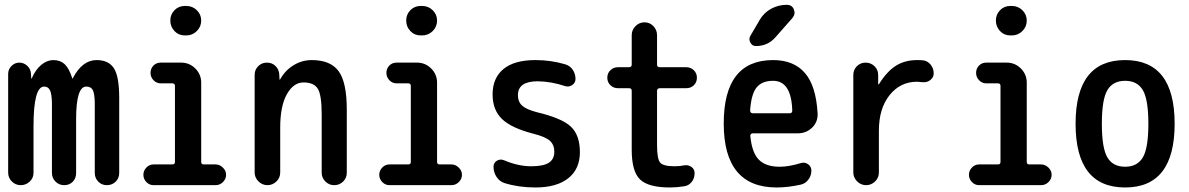

<svg xmlns="http://www.w3.org/2000/svg" viewBox="-20 -785 5040 814"><path d="M14.6 -52.7V-471.7Q14.6 -491.2 28.8 -505.4Q43 -519.5 62 -519.5Q81.1 -519.5 95.7 -505.9Q110.4 -492.2 111.3 -471.7L112.3 -454.1Q112.3 -452.1 113.3 -452.1Q115.2 -452.1 115.2 -454.1Q130.9 -490.2 155.3 -510.3Q179.7 -530.3 206.1 -530.3Q235.4 -530.3 253.9 -513.2Q272.5 -496.1 286.1 -454.1Q286.1 -452.1 288.1 -452.1Q289.1 -452.1 289.1 -454.1Q329.1 -530.3 389.6 -530.3Q440.4 -530.3 462.9 -495.6Q485.4 -460.9 485.4 -370.1V-51.8Q485.4 -29.3 470.2 -14.6Q455.1 0 433.1 0Q411.1 0 396.5 -15.1Q381.8 -30.3 381.8 -51.8V-349.6Q380.9 -389.6 373 -403.8Q365.2 -418 345.7 -418Q302.7 -418 302.7 -280.3V-51.8Q302.7 -29.3 288.6 -14.6Q274.4 0 252.4 0Q230.5 0 215.3 -15.1Q200.2 -30.3 200.2 -51.8V-349.6Q199.2 -388.7 191.4 -403.3Q183.6 -418 167 -418Q122.1 -418 122.1 -250V-52.7Q122.1 -30.3 106 -15.1Q89.8 0 67.9 0Q45.9 0 30.3 -15.6Q14.6 -31.2 14.6 -52.7Z M630.9 0Q613.3 0 600.6 -13.2Q587.9 -26.4 587.9 -43.9Q587.9 -61.5 600.6 -74.7Q613.3 -87.9 630.9 -87.9H710.9Q721.7 -87.9 721.7 -98.6V-420.9Q721.7 -431.6 710.9 -431.6H661.1Q643.6 -431.6 630.9 -444.8Q618.2 -458 618.2 -476.1Q618.2 -494.1 630.4 -506.8Q642.6 -519.5 661.1 -519.5H748Q783.2 -519.5 808.1 -494.6Q833 -469.7 833 -434.6V-98.6Q833 -87.9 843.8 -87.9H893.6Q911.1 -87.9 924.8 -74.7Q938.5 -61.5 938.5 -43.9Q938.5 -26.4 925.3 -13.2Q912.1 0 893.6 0ZM763.7 -759.8H769.5Q795.9 -759.8 814.5 -741.7Q833 -723.6 833 -697.8Q833 -671.9 814.5 -653.3Q795.9 -634.8 769.5 -634.8H763.7Q737.3 -634.8 719.7 -653.3Q702.1 -671.9 702.1 -697.8Q702.1 -723.6 719.7 -741.7Q737.3 -759.8 763.7 -759.8Z M1059.6 -53.7V-467.8Q1059.6 -489.3 1074.7 -504.4Q1089.8 -519.5 1111.3 -519.5Q1133.8 -519.5 1148.4 -504.9Q1163.1 -490.2 1164.1 -467.8L1165 -448.2Q1165 -447.3 1166 -447.3Q1168 -447.3 1168 -449.2Q1189.5 -487.3 1225.1 -508.8Q1260.7 -530.3 1301.8 -530.3Q1380.9 -530.3 1415.5 -483.4Q1450.2 -436.5 1450.2 -320.3V-52.7Q1450.2 -30.3 1434.6 -15.1Q1418.9 0 1397 0Q1375 0 1359.4 -15.6Q1343.8 -31.2 1343.8 -52.7V-300.8Q1343.8 -382.8 1327.1 -409.2Q1310.5 -435.5 1266.6 -435.5Q1224.6 -435.5 1196.3 -385.7Q1168 -335.9 1168 -244.1V-53.7Q1168 -31.2 1151.9 -15.6Q1135.7 0 1113.8 0Q1091.8 0 1075.7 -16.1Q1059.6 -32.2 1059.6 -53.7Z M1630.9 0Q1613.3 0 1600.6 -13.2Q1587.9 -26.4 1587.9 -43.9Q1587.9 -61.5 1600.6 -74.7Q1613.3 -87.9 1630.9 -87.9H1710.9Q1721.7 -87.9 1721.7 -98.6V-420.9Q1721.7 -431.6 1710.9 -431.6H1661.1Q1643.6 -431.6 1630.9 -444.8Q1618.2 -458 1618.2 -476.1Q1618.2 -494.1 1630.4 -506.8Q1642.6 -519.5 1661.1 -519.5H1748Q1783.2 -519.5 1808.1 -494.6Q1833 -469.7 1833 -434.6V-98.6Q1833 -87.9 1843.8 -87.9H1893.6Q1911.1 -87.9 1924.8 -74.7Q1938.5 -61.5 1938.5 -43.9Q1938.5 -26.4 1925.3 -13.2Q1912.1 0 1893.6 0ZM1763.7 -759.8H1769.5Q1795.9 -759.8 1814.5 -741.7Q1833 -723.6 1833 -697.8Q1833 -671.9 1814.5 -653.3Q1795.9 -634.8 1769.5 -634.8H1763.7Q1737.3 -634.8 1719.7 -653.3Q1702.1 -671.9 1702.1 -697.8Q1702.1 -723.6 1719.7 -741.7Q1737.3 -759.8 1763.7 -759.8Z M2242.2 -217.8Q2147.5 -242.2 2107.9 -280.8Q2068.4 -319.3 2068.4 -384.8Q2068.4 -454.1 2114.3 -492.2Q2160.2 -530.3 2250 -530.3Q2315.4 -530.3 2375 -512.7Q2396.5 -506.8 2408.2 -489.3Q2419.9 -471.7 2419.9 -450.2Q2419.9 -433.6 2405.8 -424.3Q2391.6 -415 2376 -419.9Q2317.4 -439.5 2259.8 -440.4Q2175.8 -440.4 2175.8 -381.8Q2175.8 -353.5 2193.4 -337.4Q2210.9 -321.3 2254.9 -309.6Q2362.3 -284.2 2400.4 -248Q2438.5 -211.9 2438.5 -139.6Q2438.5 -68.4 2389.2 -29.3Q2339.8 9.8 2250 9.8Q2178.7 9.8 2119.1 -8.8Q2097.7 -15.6 2085 -35.2Q2072.3 -54.7 2072.3 -78.1Q2072.3 -94.7 2086.4 -103.5Q2100.6 -112.3 2117.2 -105.5Q2176.8 -80.1 2232.4 -80.1Q2284.2 -80.1 2307.1 -95.2Q2330.1 -110.4 2330.1 -141.6Q2330.1 -170.9 2311.5 -188Q2293 -205.1 2242.2 -217.8Z M2599.6 -411.1Q2581.1 -411.1 2567.9 -423.8Q2554.7 -436.5 2554.7 -455.6Q2554.7 -474.6 2567.9 -487.3Q2581.1 -500 2599.6 -500H2646.5Q2658.2 -500 2658.2 -510.7V-635.7Q2658.2 -658.2 2674.3 -674.3Q2690.4 -690.4 2712.4 -690.4Q2734.4 -690.4 2750 -674.3Q2765.6 -658.2 2765.6 -635.7V-510.7Q2765.6 -500 2777.3 -500H2889.6Q2908.2 -500 2921.4 -487.3Q2934.6 -474.6 2934.6 -455.6Q2934.6 -436.5 2921.9 -423.8Q2909.2 -411.1 2889.6 -411.1H2777.3Q2766.6 -411.1 2765.6 -400.4V-169.9Q2765.6 -111.3 2778.8 -95.7Q2792 -80.1 2839.8 -80.1Q2862.3 -80.1 2880.9 -84Q2897.5 -86.9 2911.1 -77.6Q2924.8 -68.4 2924.8 -50.8Q2924.8 -29.3 2912.6 -13.7Q2900.4 2 2879.9 4.9Q2847.7 9.8 2820.3 9.8Q2729.5 9.8 2693.8 -23.9Q2658.2 -57.6 2658.2 -150.4V-400.4Q2658.2 -411.1 2646.5 -411.1Z M3257.8 -442.4Q3210.9 -442.4 3188 -414.6Q3165 -386.7 3160.2 -317.4Q3160.2 -305.7 3170.9 -304.7H3328.1Q3338.9 -304.7 3338.9 -316.4Q3335 -442.4 3257.8 -442.4ZM3272.5 9.8Q3048.8 9.8 3048.3 -260.3Q3047.9 -530.3 3257.8 -530.3Q3344.7 -530.3 3392.1 -476.1Q3439.5 -421.9 3446.3 -304.7Q3448.2 -268.6 3423.3 -244.1Q3398.4 -219.7 3361.3 -219.7H3170.9Q3166 -219.7 3163.1 -215.8Q3160.2 -211.9 3161.1 -208Q3168 -136.7 3197.8 -107.4Q3227.5 -78.1 3285.2 -78.1Q3325.2 -78.1 3376 -93.8Q3391.6 -98.6 3405.8 -88.9Q3419.9 -79.1 3419.9 -61.5Q3419.9 -40 3406.7 -22.9Q3393.6 -5.9 3374 -2Q3320.3 9.8 3272.5 9.8ZM3201.2 -701.2Q3218.8 -731.4 3249.5 -748Q3280.3 -764.6 3315.4 -764.6Q3337.9 -764.6 3345.7 -745.1Q3353.5 -725.6 3339.8 -709L3267.6 -627Q3235.4 -589.8 3184.6 -589.8Q3168.9 -589.8 3161.1 -604.5Q3153.3 -619.1 3161.1 -632.8Z M3597.7 -53.7V-466.8Q3597.7 -489.3 3612.8 -504.4Q3627.9 -519.5 3649.9 -519.5Q3671.9 -519.5 3687.5 -504.4Q3703.1 -489.3 3703.1 -466.8V-427.7H3704.1H3706.1Q3740.2 -482.4 3778.3 -506.3Q3816.4 -530.3 3868.2 -530.3Q3884.8 -530.3 3892.6 -529.3Q3912.1 -527.3 3925.3 -511.2Q3938.5 -495.1 3938.5 -473.6Q3938.5 -457 3924.3 -445.8Q3910.2 -434.6 3891.6 -436.5Q3883.8 -437.5 3868.2 -438.5Q3796.9 -438.5 3751.5 -381.8Q3706.1 -325.2 3706.1 -230.5V-53.7Q3706.1 -31.2 3689.9 -15.6Q3673.8 0 3651.9 0Q3629.9 0 3613.8 -16.1Q3597.7 -32.2 3597.7 -53.7Z M4130.9 0Q4113.3 0 4100.6 -13.2Q4087.9 -26.4 4087.9 -43.9Q4087.9 -61.5 4100.6 -74.7Q4113.3 -87.9 4130.9 -87.9H4210.9Q4221.7 -87.9 4221.7 -98.6V-420.9Q4221.7 -431.6 4210.9 -431.6H4161.1Q4143.6 -431.6 4130.9 -444.8Q4118.2 -458 4118.2 -476.1Q4118.2 -494.1 4130.4 -506.8Q4142.6 -519.5 4161.1 -519.5H4248Q4283.2 -519.5 4308.1 -494.6Q4333 -469.7 4333 -434.6V-98.6Q4333 -87.9 4343.8 -87.9H4393.6Q4411.1 -87.9 4424.8 -74.7Q4438.5 -61.5 4438.5 -43.9Q4438.5 -26.4 4425.3 -13.2Q4412.1 0 4393.6 0ZM4263.7 -759.8H4269.5Q4295.9 -759.8 4314.5 -741.7Q4333 -723.6 4333 -697.8Q4333 -671.9 4314.5 -653.3Q4295.9 -634.8 4269.5 -634.8H4263.7Q4237.3 -634.8 4219.7 -653.3Q4202.1 -671.9 4202.1 -697.8Q4202.1 -723.6 4219.7 -741.7Q4237.3 -759.8 4263.7 -759.8Z M4825.2 -402.8Q4801.8 -442.4 4750 -442.4Q4698.2 -442.4 4674.8 -402.8Q4651.4 -363.3 4651.4 -260.3Q4651.4 -157.2 4674.8 -117.7Q4698.2 -78.1 4750 -78.1Q4801.8 -78.1 4825.2 -117.7Q4848.6 -157.2 4848.6 -260.3Q4848.6 -363.3 4825.2 -402.8ZM4960 -260.3Q4960 9.8 4750 9.8Q4540 9.8 4540 -260.3Q4540 -530.3 4750 -530.3Q4960 -530.3 4960 -260.3Z"/></svg>

Font: Rounded-X Mgen+ 2m medium
Style: Regular
Weight: 500
Designer: [Source Han Sans]
Ryoko NISHIZUKA  (kana & ideographs); Paul D. Hunt (Latin, Greek & Cyrillic); Wenlong ZHANG  (bopomofo
Version: Version 1.059.20150602